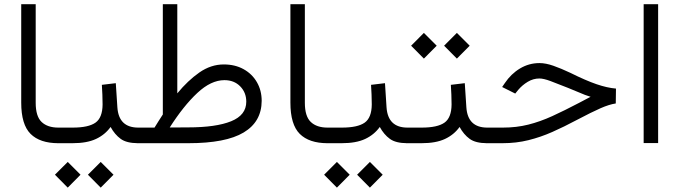

<svg xmlns="http://www.w3.org/2000/svg" viewBox="-20 -672 3188 901"><path d="M267.1 0H253.9Q167.5 0 123.5 -43.7Q79.6 -87.4 79.6 -190.4V-652.3H147.5V-189.9Q147.5 -126 175.3 -99.6Q203.1 -73.2 253.9 -73.2H267.1Z M641.6 0H628.4Q574.2 0 546.4 -20.3Q518.6 -40.5 499 -76.2Q472.7 -39.6 430.2 -19.8Q387.7 0 320.3 0H247.6V-73.2H321.3Q395 -73.2 428 -96.4Q460.9 -119.6 461.4 -181.6Q461.4 -204.1 460.4 -228Q459.5 -252 458 -273.9L523.4 -281.7L530.8 -168.5Q537.1 -73.2 628.9 -73.2H641.6ZM392.6 147.9 452.6 87.9 512.7 147.9 452.6 208.5ZM237.8 147.9 297.9 87.9 357.9 147.9 297.9 208.5Z M812 -233.9Q861.3 -293.9 915.5 -331.8Q969.7 -369.6 1030.3 -369.6Q1083 -369.6 1123 -347.4Q1163.1 -325.2 1185.5 -286.4Q1208 -247.6 1208 -198.7Q1207.5 -100.6 1123.5 -50.3Q1039.6 0 864.3 0H622.1V-73.2H705.1Q714.4 -88.9 724.4 -104.2Q734.4 -119.6 744.1 -134.8V-652.3H812ZM861.8 -74.2Q993.7 -74.2 1064.7 -103Q1135.7 -131.8 1135.7 -194.8Q1135.7 -237.8 1107.2 -266.8Q1078.6 -295.9 1033.2 -295.9Q970.2 -295.9 905.8 -235.6Q841.3 -175.3 776.4 -73.7Z M1530.3 0H1517.1Q1430.7 0 1386.7 -43.7Q1342.8 -87.4 1342.8 -190.4V-652.3H1410.6V-189.9Q1410.6 -126 1438.5 -99.6Q1466.3 -73.2 1517.1 -73.2H1530.3Z M1904.8 0H1891.6Q1837.4 0 1809.6 -20.3Q1781.7 -40.5 1762.2 -76.2Q1735.8 -39.6 1693.4 -19.8Q1650.9 0 1583.5 0H1510.7V-73.2H1584.5Q1658.2 -73.2 1691.2 -96.4Q1724.1 -119.6 1724.6 -181.6Q1724.6 -204.1 1723.6 -228Q1722.7 -252 1721.2 -273.9L1786.6 -281.7L1793.9 -168.5Q1800.3 -73.2 1892.1 -73.2H1904.8ZM1655.8 147.9 1715.8 87.9 1775.9 147.9 1715.8 208.5ZM1501 147.9 1561 87.9 1621.1 147.9 1561 208.5Z M2279.3 0H2266.1Q2211.9 0 2184.1 -20.3Q2156.2 -40.5 2136.7 -76.2Q2110.4 -39.6 2067.9 -19.8Q2025.4 0 1958 0H1885.3V-73.2H1959Q2032.7 -73.2 2065.7 -96.4Q2098.6 -119.6 2099.1 -181.6Q2099.1 -204.1 2098.1 -228Q2097.2 -252 2095.7 -273.9L2161.1 -281.7L2168.5 -168.5Q2174.8 -73.2 2266.6 -73.2H2279.3ZM2064 -457.5 2124 -517.6 2184.1 -457.5 2124 -397ZM1909.2 -457.5 1969.2 -517.6 2029.3 -457.5 1969.2 -397Z M2259.8 0V-73.2H2339.4Q2403.8 -73.2 2459.2 -87.2Q2514.6 -101.1 2571.8 -127.2Q2628.9 -153.3 2697.8 -189.5L2751.5 -217.8Q2734.4 -223.1 2724.9 -226.8Q2715.3 -230.5 2699 -237.5Q2682.6 -244.6 2645 -259.8Q2595.2 -279.8 2563 -291.7Q2530.8 -303.7 2511.2 -303.7Q2482.4 -303.7 2456.5 -288.1Q2430.7 -272.5 2412.1 -250.5L2397.9 -232.9L2336.4 -263.7L2349.1 -282.2Q2378.4 -325.7 2420.4 -350.8Q2462.4 -376 2511.7 -376Q2541 -376 2577.1 -363.3Q2613.3 -350.6 2656.7 -330.1Q2729.5 -293.9 2779.3 -276.9Q2829.1 -259.8 2870.6 -256.3L2869.6 -186.5Q2839.4 -182.1 2798.6 -164.3Q2757.8 -146.5 2686.5 -108.9Q2627 -77.1 2571.8 -52.7Q2516.6 -28.3 2459.7 -14.2Q2402.8 0 2337.9 0Z M3000.5 -652.3H3068.4V-0.5H3000.5Z"/></svg>

Font: Vazir Light FD-WOL
Style: Light-FD-WOL
Weight: 300
Designer: Saber Rastikerdar
Foundry: Saber Rastikerdar
Version: Version 30.1.0